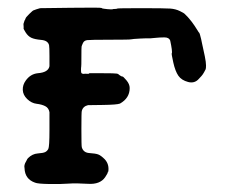

<svg xmlns="http://www.w3.org/2000/svg" viewBox="-20 -452 587 493"><path d="M491 -250Q480 -237 463 -241.5Q446 -246 438 -257.5Q430 -269 425 -291.5Q420 -314 421 -315Q422 -316 421.5 -320.5Q421 -325 421 -326Q421 -327 419.5 -335.5Q418 -344 417 -348Q414 -356 402 -356Q390 -356 376 -354.5Q362 -353 361 -353.5Q360 -354 340 -353Q320 -352 316.5 -351Q313 -350 262.5 -350Q212 -350 204 -349Q196 -348 193 -341.5Q190 -335 189.5 -332.5Q189 -330 189 -306Q189 -282 188.5 -280.5Q188 -279 188 -272.5Q188 -266 189 -264.5Q190 -263 193 -262.5Q196 -262 196.5 -262.5Q197 -263 203.5 -262.5Q210 -262 209 -264Q209 -264 242.5 -264Q276 -264 280 -263Q284 -262 284 -261.5Q284 -261 288.5 -258Q293 -255 294.5 -255.5Q296 -256 304.5 -246Q313 -236 313 -226Q313 -200 288 -186Q280 -183 244 -182.5Q208 -182 206 -182Q193 -179 190 -167Q189 -164 189 -121Q189 -78 190 -74Q194 -60 209.5 -59Q225 -58 232 -55.5Q239 -53 249 -43Q261 -30 258 -11H257Q257 -7 250 3Q237 22 206 20Q175 18 155.5 19.5Q136 21 106.5 20.5Q77 20 70 17Q44 8 43 -20Q42 -25 43 -28.5Q44 -32 44.5 -33Q45 -34 47.5 -38.5Q50 -43 50 -43.5Q50 -44 52 -46Q63 -57 77 -58Q91 -59 96 -61.5Q101 -64 104 -69.5Q107 -75 107 -118Q107 -161 107 -164Q105 -175 96 -179.5Q87 -184 74 -185.5Q61 -187 50 -197.5Q39 -208 38.5 -221Q38 -234 46 -245Q58 -262 77 -264Q104 -266 107 -282Q107 -286 107 -308.5Q107 -331 106 -336Q103 -348 86 -349.5Q69 -351 60.5 -355Q52 -359 46 -368.5Q40 -378 40.5 -379.5Q41 -381 40.5 -386Q40 -391 40.5 -391.5Q41 -392 42 -396Q43 -400 43.5 -400Q44 -400 45 -403Q46 -406 46.5 -406.5Q47 -407 48 -408.5Q49 -410 55 -416Q61 -422 62.5 -423Q64 -424 65 -425L73 -428L83 -431Q83 -431 161.5 -432Q240 -433 241 -431.5Q242 -430 247.5 -429.5Q253 -429 256 -428.5Q259 -428 264.5 -428Q270 -428 270 -428.5Q270 -429 275 -429Q280 -429 281 -430Q282 -431 342.5 -431Q403 -431 417 -430Q431 -429 442 -423.5Q453 -418 453.5 -417Q454 -416 457.5 -413Q461 -410 462 -408.5Q463 -407 467.5 -402Q472 -397 479.5 -386Q487 -375 488.5 -372Q490 -369 491 -368.5Q492 -368 493.5 -363Q495 -358 496.5 -351.5Q498 -345 499 -339.5Q500 -334 501.5 -328Q503 -322 506 -307Q509 -292 509 -284Q509 -276 508 -274Q507 -272 504 -266.5Q501 -261 497.5 -257Q494 -253 491 -250Z"/></svg>

Font: TT2020 Style E
Style: Regular
Weight: 400
Version: Version 00.2